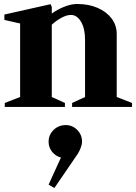

<svg xmlns="http://www.w3.org/2000/svg" viewBox="-20 -537 685 964"><path d="M4 0V-20L81 -50V-419L2 -437V-464L234 -516L240 -502V-469Q269 -490 303.5 -503.5Q338 -517 367 -517Q425 -517 470 -497.5Q515 -478 540.5 -444Q566 -410 566 -366V-50L643 -20V0H342V-20L407 -50V-338Q407 -393 387 -427.5Q367 -462 336 -462Q315 -462 289 -448Q263 -434 240 -413V-50L306 -20V0ZM253 407 224 390 286 254Q259 247 241.5 225Q224 203 224 175Q224 140 249 115.5Q274 91 310 91Q344 91 368 115.5Q392 140 392 175Q392 187 385.5 204.5Q379 222 370 236Z"/></svg>

Font: Wittgenstein Extrabold
Style: Regular
Weight: 800
Designer: Jörg Drees
Foundry: Jörg Drees
Version: Version 1.303; ttfautohint (v1.8.4.7-5d5b)